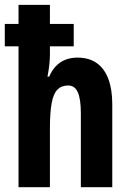

<svg xmlns="http://www.w3.org/2000/svg" viewBox="-22 -780 543 800"><path d="M186 -759.8V-680.2H285.2V-586.9H186V-551.8Q186 -533.7 183.6 -511Q181.2 -488.3 175.8 -460.9H183.1Q194.3 -487.3 211.4 -504.9Q228.5 -522.5 251 -531.2Q273.4 -540 300.8 -540Q348.6 -540 380.9 -517.3Q413.1 -494.6 429.4 -451.2Q445.8 -407.7 445.8 -345.2V0H314.9V-307.1Q314.9 -367.2 302.2 -395.5Q289.6 -423.8 262.2 -423.8Q234.4 -423.8 217.5 -407Q200.7 -390.1 193.4 -351.1Q186 -312 186 -246.1V0H55.2V-586.9H-2V-680.2H55.2V-759.8Z"/></svg>

Font: Open Sans Condensed
Style: Regular
Weight: 400
Width: 3
Designer: Monotype Design Team
Foundry: Monotype Imaging Inc.
Version: Version 3.000